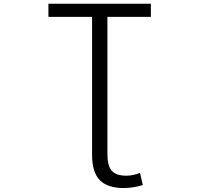

<svg xmlns="http://www.w3.org/2000/svg" viewBox="-20 -750 1040 1001"><path d="M460 -662.1H232.4V-730.5H766.6V-662.1H540V52.7Q540 114.3 562.5 140.1Q585 166 638.7 166Q672.9 166 710 151.4L724.6 214.8Q676.8 229.5 627 230.5Q541 230.5 500.5 189.5Q460 148.4 460 56.6Z"/></svg>

Font: Gen Shin Gothic Monospace Normal
Style: Regular
Weight: 350
Designer: [Source Han Sans]
Ryoko NISHIZUKA  (kana & ideographs); Paul D. Hunt (Latin, Greek & Cyrillic); Wenlong ZHANG  (bopomofo
Version: Version 1.002.20150607